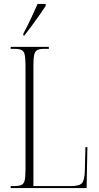

<svg xmlns="http://www.w3.org/2000/svg" viewBox="-20 -951 499 971"><path d="M34 0V-10H53Q77 -10 89 -16Q101 -22 105 -40Q109 -58 109 -96V-618Q109 -656 105 -674Q101 -692 89 -698Q77 -704 53 -704H34V-714H227V-704H205Q181 -704 169 -698Q157 -692 153 -674Q149 -656 149 -619V-10H339Q383 -10 395.5 -26Q408 -42 409 -87L412 -207H422L418 0ZM98 -781Q121 -824 138 -860.5Q155 -897 170 -931H211V-921Q200 -904 181.5 -877.5Q163 -851 142 -822.5Q121 -794 103 -771H98Z"/></svg>

Font: Noto Serif Display ExtraCondensed ExtraLight
Style: Regular
Weight: 200
Width: 2
Designer: Monotype Design Team
Foundry: Monotype Imaging Inc.
Version: Version 2.009